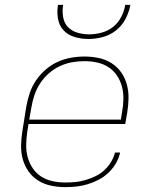

<svg xmlns="http://www.w3.org/2000/svg" viewBox="-20 -760 640 788"><path d="M248 8Q218 8 189.5 2Q161 -4 137.5 -18.5Q114 -33 97.5 -56Q81 -79 73.5 -106.5Q66 -134 66.5 -163.5Q67 -193 72 -223L88 -323Q93 -351 102 -378Q111 -405 127.5 -429.5Q144 -454 167 -474Q190 -494 216.5 -506Q243 -518 271 -523Q299 -528 327 -528Q356 -528 385 -522Q414 -516 437.5 -501Q461 -486 477 -463.5Q493 -441 500.5 -413.5Q508 -386 507.5 -356.5Q507 -327 502 -297L494 -251H97L92 -220Q88 -193 87.5 -166.5Q87 -140 93.5 -115.5Q100 -91 114 -70Q128 -49 149 -35.5Q170 -22 195.5 -16.5Q221 -11 248 -11Q269 -11 289.5 -13Q310 -15 330.5 -21Q351 -27 371 -36.5Q391 -46 407.5 -61Q424 -76 435.5 -95Q447 -114 452 -134H473Q468 -111 455.5 -89.5Q443 -68 425 -51Q407 -34 385 -22.5Q363 -11 340 -4Q317 3 294 5.5Q271 8 248 8ZM100 -269H476L481 -300Q486 -327 486.5 -353.5Q487 -380 480.5 -404.5Q474 -429 460 -450Q446 -471 425 -484.5Q404 -498 378.5 -503.5Q353 -509 326 -509Q301 -509 275.5 -504.5Q250 -500 225.5 -488.5Q201 -477 180 -458.5Q159 -440 144.5 -417.5Q130 -395 121.5 -370Q113 -345 109 -320ZM343 -600Q314 -600 286.5 -608Q259 -616 241 -635.5Q223 -655 218 -683Q213 -711 218 -740H239Q235 -715 239 -690.5Q243 -666 258.5 -649.5Q274 -633 297.5 -626Q321 -619 346 -619Q371 -619 397 -626Q423 -633 444 -649.5Q465 -666 477.5 -690.5Q490 -715 494 -740H515Q510 -711 495.5 -683Q481 -655 456.5 -635.5Q432 -616 402 -608Q372 -600 343 -600Z"/></svg>

Font: Iosevka SS04 Th Ex Obl
Style: Regular
Weight: 100
Width: 7
Italic angle: -9°
Monospace: yes
Designer: Belleve Invis
Foundry: Belleve Invis
Version: Version 19.0.0; ttfautohint (v1.8.4)